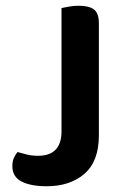

<svg xmlns="http://www.w3.org/2000/svg" viewBox="-20 -635 439 668"><path d="M324 -164Q324 -74 274 -30.5Q224 13 142 13Q87 13 55 -3.5Q23 -20 23 -57Q23 -74 28.5 -86Q34 -98 41 -106Q58 -101 75 -97Q92 -93 112 -93Q194 -93 194 -178V-607Q203 -609 220 -612Q237 -615 254 -615Q290 -615 307 -602Q324 -589 324 -554V-164Z"/></svg>

Font: Baloo Thambi 2 SemiBold
Style: Regular
Weight: 600
Designer: Aadarsh Rajan and Ek Type
Foundry: Ek Type
Version: Version 1.640;hotconv 1.0.111;makeotfexe 2.5.65597; ttfautoh